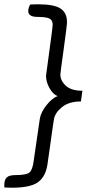

<svg xmlns="http://www.w3.org/2000/svg" viewBox="-35 -735 472 897"><path d="M234 -286Q213 -294 196.5 -323Q180 -352 180 -381Q180 -385 195.5 -496Q211 -607 211 -621Q211 -640 196.5 -648Q182 -656 141 -656Q97 -656 97 -683Q97 -698 106 -714Q119 -715 142 -715Q218 -715 248 -695Q278 -675 278 -632Q278 -616 262.5 -505Q247 -394 247 -387Q247 -358 272.5 -334.5Q298 -311 350 -311L343 -261Q287 -261 254.5 -234.5Q222 -208 217 -178Q217 -179 210 -131.5Q203 -84 196 -32Q189 20 187 31Q179 89 143.5 115.5Q108 142 21 142Q-1 142 -14 141Q-15 138 -15 131Q-15 104 -3 93.5Q9 83 37 83Q89 83 103 70.5Q117 58 122 19L151 -180Q156 -211 182.5 -244Q209 -277 234 -286Z"/></svg>

Font: Overlock
Style: Italic
Weight: 400
Designer: Dario Muhafara
Foundry: Dario Manuel Muhafara
Version: Version 1.001